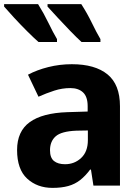

<svg xmlns="http://www.w3.org/2000/svg" viewBox="-41 -902 678 933"><path d="M214 11Q140 11 91 -34Q42 -79 42 -173Q42 -264 103.5 -308.5Q165 -353 287 -357L385 -360V-386Q385 -432 362.5 -453Q340 -474 301 -474Q261 -474 222.5 -461.5Q184 -449 146 -432L95 -539Q138 -562 193.5 -576Q249 -590 308 -590Q421 -590 481.5 -540.5Q542 -491 542 -386V0H413L401 -78H397Q374 -47 348.5 -27Q323 -7 290.5 2Q258 11 214 11ZM275 -104Q321 -104 353.5 -134.5Q386 -165 386 -221V-268L330 -267Q257 -264 229.5 -239.5Q202 -215 202 -172Q202 -135 221.5 -119.5Q241 -104 275 -104ZM146 -698Q122 -719 89.5 -751.5Q57 -784 27 -816.5Q-3 -849 -21 -870V-882H144Q172 -837 194.5 -790.5Q217 -744 236 -712V-698ZM355 -698Q332 -719 300.5 -751.5Q269 -784 239 -816.5Q209 -849 190 -870V-882H354Q383 -837 405.5 -790.5Q428 -744 447 -712V-698Z"/></svg>

Font: Menbere
Style: Regular
Weight: 400
Designer: Aleme Tadesse
Foundry: Sorkin Type Co
Version: Version 1.000